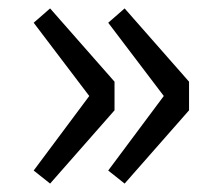

<svg xmlns="http://www.w3.org/2000/svg" viewBox="-20 -510 519 456"><path d="M99 -74 60 -105 192 -282 60 -456 99 -490 252 -316V-248ZM276 -74 237 -105 369 -282 237 -456 276 -490 429 -316V-248Z"/></svg>

Font: Swei Fan Sans CJK TC
Style: Regular
Weight: 400
Version: Version 2.130